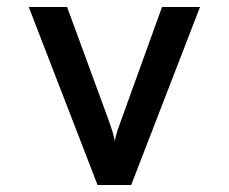

<svg xmlns="http://www.w3.org/2000/svg" viewBox="-20 -531 656 551"><path d="M260 0 62.5 -511H172.5L294 -180Q298 -168.5 302 -156Q306 -143.5 309.5 -126.5Q313 -143.5 317 -156Q321 -168.5 325.5 -180L445 -511H554L356.5 0Z"/></svg>

Font: Overpass Mono Light SemiBold
Style: Regular
Weight: 600
Monospace: yes
Version: Version 4.000